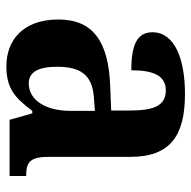

<svg xmlns="http://www.w3.org/2000/svg" viewBox="-19 -570 599 601"><g transform="rotate(90 280.5 -269.5)"><path d="M187 10C258 10 286 -17 327 -71H335L355 0H531V-52H527C485 -52 471 -68 471 -123V-378C471 -503 405 -549 274 -549C167 -549 81 -518 81 -447C81 -400 119 -381 200 -381C200 -449 216 -489 263 -489C313 -489 326 -448 326 -374V-318L250 -315C110 -310 41 -261 41 -153C41 -42 106 10 187 10ZM241 -60C205 -60 189 -91 189 -148C189 -221 213 -259 286 -264L327 -267V-191C327 -112 293 -60 241 -60Z"/></g></svg>

Font: Noto Serif Georgian SemiCondensed Bold
Style: Regular
Weight: 700
Width: 4
Designer: Monotype Design Team, Akaki Razmadze
Foundry: Google LLC
Version: Version 2.003